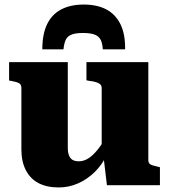

<svg xmlns="http://www.w3.org/2000/svg" viewBox="-20 -814 746 844"><path d="M348 -794Q290 -794 249 -772.5Q208 -751 187 -707.5Q166 -664 166 -597H259Q262 -626 270 -641Q278 -656 296 -662.5Q314 -669 345 -669Q376 -669 394.5 -662.5Q413 -656 421.5 -641Q430 -626 432 -597H530Q531 -664 509.5 -707.5Q488 -751 447.5 -772.5Q407 -794 348 -794ZM278 -541V-164Q278 -145 283 -131.5Q288 -118 298.5 -111.5Q309 -105 327 -105Q348 -105 368 -117.5Q388 -130 409.5 -156.5Q431 -183 454 -225L451 -136Q430 -91 397 -58.5Q364 -26 323.5 -8Q283 10 238 10Q186 10 149.5 -9Q113 -28 93.5 -66Q74 -104 74 -158V-428Q74 -442 64 -448Q54 -454 31 -458L20 -460V-541ZM632 -541V-110Q632 -101 636.5 -95.5Q641 -90 651 -87Q661 -84 675 -81L683 -79V0H450L435 -126L427 -132V-428Q427 -442 412 -449Q397 -456 375 -458L360 -461V-541Z"/></svg>

Font: Roboto Serif ExtraBold
Style: Regular
Weight: 800
Designer: Greg Gazdowicz
Foundry: Commercial Type
Version: Version 1.008